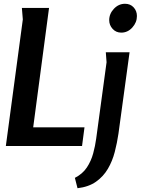

<svg xmlns="http://www.w3.org/2000/svg" viewBox="-20 -774 746 1018"><path d="M240 -732 156 -99H428L415 0H11L101 -671L96 -732ZM706 -689Q706 -655 681.5 -628Q657 -601 623 -601Q595 -601 577 -621Q559 -641 559 -667Q559 -701 584 -727.5Q609 -754 643 -754Q671 -754 688.5 -735Q706 -716 706 -689ZM667 -497 608 -65Q601 -17 588.5 31.5Q576 80 552 121Q528 162 489 189.5Q450 217 391 224L377 169Q418 148 440.5 114Q463 80 474 39.5Q485 -1 490 -39L545 -444L541 -497Z"/></svg>

Font: Rosario
Style: Bold Italic
Weight: 700
Italic angle: -8.05°
Designer: Hector Gatti
Foundry: Omnibus Type
Version: Version 1.101; ttfautohint (v1.8.1.43-b0c9)